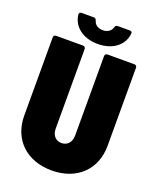

<svg xmlns="http://www.w3.org/2000/svg" viewBox="-159 -960 866 1061"><g transform="rotate(20 274.5 -429.5)"><path d="M276 -736C363 -736 425 -784 431 -854C432 -862 427 -867 417 -867H346C337 -867 333 -862 330 -853C324 -831 304 -817 276 -817C248 -817 228 -831 222 -853C219 -862 215 -867 206 -867H134C124 -867 119 -861 120 -852C128 -783 189 -736 276 -736ZM275 8C422 8 520 -85 520 -226V-685C520 -694 514 -700 505 -700H347C338 -700 332 -694 332 -685V-217C332 -179 309 -153 275 -153C240 -153 218 -179 218 -217V-685C218 -694 212 -700 203 -700H45C36 -700 30 -694 30 -685V-226C30 -85 128 8 275 8Z"/></g></svg>

Font: Barlow Semi Condensed Black
Style: Regular
Weight: 900
Width: 4
Designer: Jeremy Tribby
Foundry: Tribby Type
Version: Version 1.408;PS 001.408;hotconv 1.0.88;makeotf.lib2.5.64775